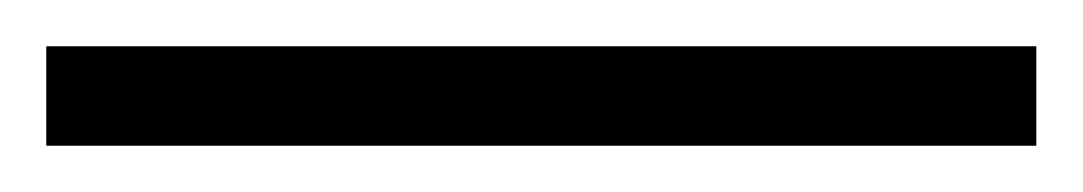

<svg xmlns="http://www.w3.org/2000/svg" viewBox="-24 -823 468 83"><path d="M-4 -760H424V-803H-4Z"/></svg>

Font: Noto Serif Devanagari SemiCondensed ExtraLight
Style: Regular
Weight: 200
Width: 4
Designer: Universal Thirst, Indian Type Foundry and the Monotype Design Team
Foundry: Monotype Imaging Inc.
Version: Version 2.004